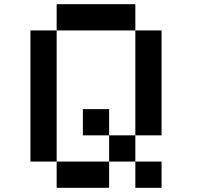

<svg xmlns="http://www.w3.org/2000/svg" viewBox="-20 -895 1040 915"><path d="M625 -125H750V0H625ZM500 -250H625V-125H500ZM375 -375H500V-250H375ZM250 -125H500V0H250ZM125 -750H250V-125H125ZM250 -875H625V-750H250ZM625 -750H750V-250H625Z"/></svg>

Font: Pixel Operator Mono 8
Style: Regular
Weight: 400
Monospace: yes
Designer: Jayvee Enaguas (HarvettFox96)
Foundry: The Grandoplex Project
Version: Version 1.5.0 (October 25, 2015)